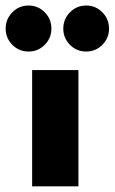

<svg xmlns="http://www.w3.org/2000/svg" viewBox="-88 -658 405 678"><path d="M25.5 0V-410.5H189V0ZM216.5 -476Q182.5 -476 159 -499.8Q135.5 -523.5 135.5 -557Q135.5 -590.5 159 -614.5Q182.5 -638.5 216.5 -638.5Q250 -638.5 273.5 -614.5Q297 -590.5 297 -557Q297 -523.5 273.5 -499.8Q250 -476 216.5 -476ZM13 -476Q-21 -476 -44.5 -499.8Q-68 -523.5 -68 -557Q-68 -590.5 -44.5 -614.5Q-21 -638.5 13 -638.5Q46.5 -638.5 70 -614.5Q93.5 -590.5 93.5 -557Q93.5 -523.5 70 -499.8Q46.5 -476 13 -476Z"/></svg>

Font: League Spartan Thin ExtraBold
Style: Regular
Weight: 800
Version: Version 2.002